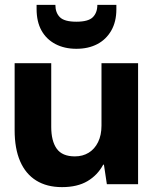

<svg xmlns="http://www.w3.org/2000/svg" viewBox="-20 -755 632 787"><path d="M234 12Q172 12 128.5 -15Q85 -42 62.5 -94Q40 -146 40 -221V-496H190V-235Q190 -177 212.5 -145.5Q235 -114 287 -114Q319 -114 343.5 -129Q368 -144 382 -172.5Q396 -201 396 -240V-496H546V0H418L406 -80H403Q380 -37 338.5 -12.5Q297 12 234 12ZM293 -555Q244 -555 207 -574.5Q170 -594 150 -630Q130 -666 130 -718V-735H207Q207 -703 225.5 -684.5Q244 -666 293 -666Q342 -666 360.5 -684.5Q379 -703 379 -735H457V-717Q457 -666 436 -629.5Q415 -593 378.5 -574Q342 -555 293 -555Z"/></svg>

Font: DM Sans 36pt Black
Style: Regular
Weight: 900
Designer: Colophon Foundry, Jonny Pinhorn
Foundry: Colophon Foundry
Version: Version 4.004;gftools[0.9.30]